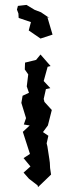

<svg xmlns="http://www.w3.org/2000/svg" viewBox="-20 -737 298 782"><path d="M88 -717 53 -713 49 -698 55 -682 56 -664 106 -647 97 -613 145 -580 194 -596 173 -667 182 -663 147 -687 121 -697ZM67 -318 86 -256 77 -230 101 -226 73 -200 102 -110 76 -93 104 -59 76 -34 98 -9 133 18 135 25 188 -26 184 -53 183 -74 181 -89 173 -141 170 -153 177 -184 155 -199 175 -226 191 -289 161 -322 158 -334 167 -374 185 -378 158 -407 174 -465 186 -468 145 -515 127 -493 82 -482 81 -454 95 -434 89 -385 98 -359 72 -347Z"/></svg>

Font: チョークS
Style: Regular
Weight: 400
Designer: [Stick] Fontworks Inc.
Foundry: [Stick] Fontworks Inc.
Version: Version 1.200;FEAKit 1.0